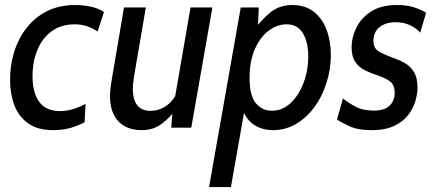

<svg xmlns="http://www.w3.org/2000/svg" viewBox="-20 -520 1774 782"><path d="M196.5 10Q133.5 10 94.8 -17.5Q56 -45 38.5 -91.5Q21 -138 21 -195Q21 -254.5 38 -309.2Q55 -364 88.8 -407Q122.5 -450 172 -474.8Q221.5 -499.5 286 -499.5Q322.5 -499.5 353.5 -492Q384.5 -484.5 403.5 -471L377.5 -391.5Q356.5 -406 333.2 -413.5Q310 -421 285 -421Q228.5 -421 190 -392.5Q151.5 -364 132 -315.8Q112.5 -267.5 112.5 -208.5Q112.5 -142 140 -104.8Q167.5 -67.5 225.5 -67.5Q273.5 -67.5 328.5 -97L324.5 -22Q302.5 -10 270.5 0Q238.5 10 196.5 10Z M557.5 10Q495 10 461.5 -26.5Q428 -63 428 -129.5Q428 -141 430 -159.2Q432 -177.5 436 -200.5L485 -489.5H574L527 -215Q524.5 -199.5 522.8 -184.8Q521 -170 521 -159Q521 -68.5 593.5 -68.5Q623 -68.5 650 -84.2Q677 -100 697 -133.5L685.5 -61Q661 -30 630 -10Q599 10 557.5 10ZM677.5 0 682.5 -64.5 756 -489.5H845L759 0Z M831.5 242 960.5 -489.5H1034L1029 -376.5L1009 -391.5Q1047 -442.5 1083.2 -471Q1119.5 -499.5 1171 -499.5Q1223.5 -499.5 1258.2 -472Q1293 -444.5 1310.2 -398.5Q1327.5 -352.5 1327.5 -296.5Q1327.5 -238.5 1310.2 -183.5Q1293 -128.5 1261.5 -85Q1230 -41.5 1186.8 -15.8Q1143.5 10 1092 10Q1045.5 10 1011.5 -13.8Q977.5 -37.5 961 -94.5L981.5 -103.5L920.5 242ZM1087.5 -69Q1130 -69 1163.5 -100.2Q1197 -131.5 1216.2 -182.2Q1235.5 -233 1235.5 -290.5Q1235.5 -348 1213.8 -384.5Q1192 -421 1147 -421Q1109 -421 1074.5 -395.2Q1040 -369.5 1018.2 -320.5Q996.5 -271.5 996.5 -202.5Q996.5 -130 1022.2 -99.5Q1048 -69 1087.5 -69Z M1493.5 10Q1437 10 1402.8 -6Q1368.5 -22 1352.5 -33.5L1377 -119.5Q1392 -105.5 1424.5 -87.5Q1457 -69.5 1502 -69.5Q1545.5 -69.5 1566.5 -89.5Q1587.5 -109.5 1587.5 -141Q1587.5 -176 1566 -190.2Q1544.5 -204.5 1519.5 -212.5Q1493 -221 1468.2 -232.8Q1443.5 -244.5 1427.8 -266.5Q1412 -288.5 1412 -328.5Q1412 -366.5 1430.8 -406Q1449.5 -445.5 1490.2 -472.5Q1531 -499.5 1597.5 -499.5Q1640.5 -499.5 1669.5 -489.2Q1698.5 -479 1715.5 -468L1691.5 -387Q1675.5 -405.5 1649.8 -417.5Q1624 -429.5 1590.5 -429.5Q1551.5 -429.5 1526.2 -409.8Q1501 -390 1501 -353.5Q1501 -323 1523.5 -310Q1546 -297 1585.5 -283Q1607 -275.5 1629 -263Q1651 -250.5 1665.8 -227Q1680.5 -203.5 1680.5 -162.5Q1680.5 -141 1672.8 -111.8Q1665 -82.5 1645 -54.8Q1625 -27 1588.2 -8.5Q1551.5 10 1493.5 10Z"/></svg>

Font: Cabin
Style: Italic
Weight: 400
Width: 4
Italic angle: -10°
Designer: Pablo Impallari
Foundry: Pablo Impallari. http://www.impallari.com Igino Marini. http://www.ikern.com
Version: Version 3.001